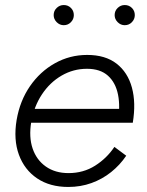

<svg xmlns="http://www.w3.org/2000/svg" viewBox="-20 -730 583 762"><path d="M251 12Q178 12 127.5 -22Q77 -56 55 -116Q33 -176 46 -254Q59 -330 99 -388Q139 -446 198 -479Q257 -512 326 -512Q398 -512 442.5 -477.5Q487 -443 503.5 -382.5Q520 -322 507 -243H447Q458 -306 448.5 -354Q439 -402 408.5 -429.5Q378 -457 325 -457Q271 -457 224.5 -430Q178 -403 146.5 -355.5Q115 -308 104 -246Q94 -186 109.5 -140.5Q125 -95 162 -69Q199 -43 252 -43Q311 -43 357.5 -72.5Q404 -102 434 -147L481 -112Q456 -75 421 -47Q386 -19 343 -3.5Q300 12 251 12ZM85 -243 94 -298H473L464 -243ZM233 -630Q217 -630 205 -642Q193 -654 193 -670Q193 -687 205 -698.5Q217 -710 233 -710Q250 -710 261.5 -698.5Q273 -687 273 -670Q273 -654 261.5 -642Q250 -630 233 -630ZM475 -630Q459 -630 447 -642Q435 -654 435 -670Q435 -687 447 -698.5Q459 -710 475 -710Q492 -710 503.5 -698.5Q515 -687 515 -670Q515 -654 503.5 -642Q492 -630 475 -630Z"/></svg>

Font: Figtree Light Light
Style: Italic
Weight: 300
Italic angle: -9.5°
Version: Version 2.000